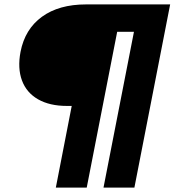

<svg xmlns="http://www.w3.org/2000/svg" viewBox="-20 -720 791 870"><path d="M233 130 305 -240H283Q205 -240 152.5 -270Q100 -300 79.5 -355.5Q59 -411 73 -485Q93 -588 170 -644Q247 -700 370 -700H751L589 130H449L587 -576H511L373 130Z"/></svg>

Font: REM Black
Style: Italic
Weight: 900
Italic angle: -11°
Designer: Octavio Pardo
Foundry: Ashler Design
Version: Version 1.005;gftools[0.9.28]